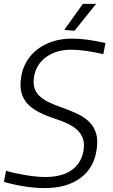

<svg xmlns="http://www.w3.org/2000/svg" viewBox="-28 -953 579 985"><path d="M200 12Q153 12 96 3Q39 -6 -8 -20L3 -77Q25 -70 51 -64.5Q77 -59 104 -54.5Q131 -50 156.5 -47.5Q182 -45 205 -45Q290 -45 340.5 -81Q391 -117 401 -184Q406 -218 397 -243Q388 -268 368 -286.5Q348 -305 318.5 -319Q289 -333 251 -345Q200 -362 164.5 -381.5Q129 -401 108.5 -426Q88 -451 81 -482Q74 -513 80 -554Q86 -599 108 -636.5Q130 -674 164 -700Q198 -726 243 -740.5Q288 -755 341 -755Q415 -755 513 -732L502 -675Q456 -686 414 -692Q372 -698 337 -698Q259 -698 207 -659Q155 -620 146 -555Q142 -526 148 -504Q154 -482 171 -464Q188 -446 217.5 -431Q247 -416 291 -401Q336 -385 372 -367.5Q408 -350 431.5 -326Q455 -302 465 -268.5Q475 -235 468 -187Q455 -92 385 -40Q315 12 200 12ZM302 -800 397 -933H465L354 -795Z"/></svg>

Font: Plata Sans Light
Style: Italic
Weight: 300
Italic angle: -8°
Designer: Pablo Impallari, Andres Torresi, & Cristiano Sobral
Foundry: Pablo Impallari, Andres Torresi, & Cristiano Sobral
Version: Version 1.00;December 28, 2019;FontCreator 12.0.0.2547 64-bi